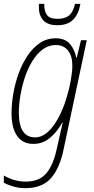

<svg xmlns="http://www.w3.org/2000/svg" viewBox="-25 -738 487 998"><path d="M107 240Q73 240 43 231Q13 222 -5 212V174Q13 186 44 196Q75 206 108 206Q179 206 215.5 163Q252 120 270 36L282 -17Q285 -32 290.5 -55.5Q296 -79 301 -101H299Q272 -53 235 -21.5Q198 10 148 10Q93 10 64 -31.5Q35 -73 35 -149Q35 -197 44 -250.5Q53 -304 71.5 -355Q90 -406 117.5 -447.5Q145 -489 181.5 -514Q218 -539 264 -539Q314 -539 339 -509Q364 -479 371 -439H374L396 -529H426L305 41Q285 137 239.5 188.5Q194 240 107 240ZM157 -24Q193 -24 223.5 -52Q254 -80 278 -124.5Q302 -169 318 -220Q334 -271 342.5 -318Q351 -365 351 -397Q351 -448 328 -476Q305 -504 265 -504Q228 -504 197.5 -481.5Q167 -459 143.5 -421Q120 -383 104.5 -336.5Q89 -290 81 -242Q73 -194 73 -152Q73 -24 157 -24ZM273 -607Q222 -607 199.5 -633Q177 -659 177 -699Q177 -710 177 -718H205Q204 -683 218 -661.5Q232 -640 274 -640Q314 -640 335 -658.5Q356 -677 365 -718H393Q383 -663 354.5 -635Q326 -607 273 -607Z"/></svg>

Font: Noto Sans Condensed ExtraLight
Style: Italic
Weight: 200
Width: 3
Italic angle: -12°
Designer: Monotype Design Team
Foundry: Monotype Imaging Inc.
Version: Version 2.013; ttfautohint (v1.8.4.7-5d5b)